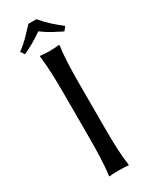

<svg xmlns="http://www.w3.org/2000/svg" viewBox="-220 -902 753 952"><g transform="rotate(-30 156.0 -426.0)"><path d="M110.4 -471.7Q110.4 -531.2 108.2 -584.7Q106 -638.2 100.1 -683.6L102.1 -687Q111.3 -686 128.9 -684.8Q146.5 -683.6 155.8 -683.6Q165 -683.6 182.6 -684.8Q200.2 -686 210 -687L212.4 -683.6Q205.6 -641.1 203.4 -586.2Q201.2 -531.2 201.2 -471.7V-212.4Q201.2 -152.8 203.4 -99.1Q205.6 -45.4 212.4 0L210 2.9Q200.2 1 182.6 0.5Q165 0 155.8 0Q146.5 0 128.9 0.5Q111.3 1 102.1 2.9L100.1 0Q106 -43.5 108.2 -98.1Q110.4 -152.8 110.4 -212.4ZM177.2 -853.5Q201.2 -824.7 228.5 -799.8Q255.9 -774.9 284.2 -753.4L267.1 -731.4Q236.3 -746.6 208.7 -761.7Q181.2 -776.9 154.8 -796.9Q125.5 -775.9 98.6 -760.5Q71.8 -745.1 41.5 -731.4L26.4 -753.4Q56.6 -775.9 81.8 -801.3Q106.9 -826.7 131.3 -853.5Z"/></g></svg>

Font: Kurinto Seri
Style: Regular
Weight: 400
Designer: Kurinto was developed by Clint Goss from a range of fonts that are compatible with the SIL Open Font License Version 1.1
Foundry: Clinton F. Goss
Version: Version 2.196; July 25, 2020